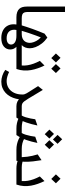

<svg xmlns="http://www.w3.org/2000/svg" viewBox="937 -1717 1010 2924"><g transform="rotate(90 1442.0 -255.0)"><path d="M244.6 0Q197 0 165.2 -11.5Q133.3 -23 114.5 -43.8Q95.7 -64.6 87.8 -93.9Q80 -123.2 80 -157.9V-740H162.4V-175.2Q162.4 -141.5 170.1 -120.6Q177.8 -99.8 198.6 -90.4Q219.5 -81.1 257.8 -81.1H289.1V0Z M557.6 230Q488.7 230 438.8 202.2Q389 174.4 365.7 122.9Q342.3 71.4 353 0H289V-81.1H366.3Q377 -116.8 390.9 -158.6Q404.7 -200.5 420.9 -245.9Q437.1 -291.3 455.6 -338Q474.1 -384.7 492.5 -429L552.3 -471.5Q605.9 -433.8 642.2 -387.2Q678.5 -340.6 696.8 -292.6Q715.2 -244.7 715.2 -204Q715.2 -167.6 703.5 -135.8Q691.7 -104.1 667.3 -81.1H793.2V0H692.8Q711.2 17.3 722.3 41.5Q733.5 65.7 733.5 94.7Q733.5 153.3 688.2 191.7Q642.9 230 557.6 230ZM562.3 148.9Q608.7 148.9 633.5 130.4Q658.4 111.8 658.4 81.4Q658.4 45.4 624.5 22.7Q590.6 0 525.4 0H436.1Q429.4 36.8 435.8 64.5Q442.1 92.2 459.1 111Q476.2 129.9 502.5 139.4Q528.9 148.9 562.3 148.9ZM449.1 -81.1H499.8Q536.3 -81.1 561.8 -91.6Q587.4 -102.1 603 -119.8Q618.7 -137.5 625.7 -159.6Q632.7 -181.6 632.7 -204Q632.7 -231 620.2 -266.4Q607.7 -301.7 582.3 -336.1Q557 -370.4 517.6 -393.5L560.6 -400.4Q543.6 -358.4 522.6 -301.2Q501.5 -244 482 -185.9Q462.5 -127.9 449.1 -81.1Z M793 0V-81.1H977.4Q980.8 -128.1 973.1 -173Q965.5 -217.9 949 -263.3Q932.5 -308.7 907.1 -356.5L977.5 -427.5Q1001.6 -377.2 1019.7 -326.3Q1037.9 -275.5 1047.2 -222.7Q1056.5 -169.8 1053.6 -114.4Q1050.6 -58.9 1030.6 0ZM864.4 -530.8 794.5 -601.4 860.7 -671.9 930.6 -601.4ZM1025.9 -530.8 956.1 -601.4 1022.3 -671.9 1092.1 -601.4Z M1222.6 230Q1181.6 230 1134 215Q1086.3 200 1044 169.4L1075.9 111.5Q1108.6 127.2 1145.3 138.1Q1182 148.9 1212 148.9Q1274.4 148.9 1320.9 119.2Q1367.4 89.5 1393.4 35.6Q1419.4 -18.3 1419.4 -91.8Q1419.4 -110.4 1414.4 -125.2Q1409.4 -140 1400.9 -155Q1392.5 -170 1381.5 -186.9L1495.2 -91.8Q1495.2 -42 1483.5 5.3Q1471.9 52.7 1449.7 93.4Q1427.5 134.1 1394.5 164.9Q1361.5 195.7 1318.6 212.8Q1275.6 230 1222.6 230ZM1597.9 0Q1558.6 0 1528.2 -14.3Q1497.7 -28.7 1470.7 -59Q1443.7 -89.4 1413.4 -136.7L1291.4 -329.8L1349.2 -402.5L1483.2 -179.3Q1506.2 -141.9 1522.9 -120.2Q1539.6 -98.5 1556.9 -89.8Q1574.3 -81.1 1598.2 -81.1H1606.2V0Z M2263.3 0Q2215.1 0 2175.9 -8.7Q2136.8 -17.3 2105.3 -31.6Q2073.8 -45.9 2046.8 -63.3L2090.6 -119.8Q2156.4 -81.1 2248.1 -81.1H2373.7Q2371.8 -128.1 2366.6 -166.5Q2361.5 -204.9 2353.1 -242.7Q2344.8 -280.4 2331.2 -323.8L2419.2 -382.6Q2430.5 -318.2 2437.5 -254.2Q2444.5 -190.2 2443.6 -126.7Q2442.6 -63.3 2428.3 0ZM1606 0V-81.1H1739.7Q1754.4 -104.8 1765.4 -140.7Q1776.4 -176.6 1784.3 -215.3Q1792.2 -254 1796.2 -286.6L1890.9 -319.5Q1881.2 -273.9 1870.2 -231.3Q1859.2 -188.6 1844.9 -148.6Q1830.6 -108.6 1812.4 -71.6Q1794.3 -34.6 1770.3 0ZM1938.3 0Q1892.4 0 1855.1 -8.3Q1817.8 -16.6 1788 -29.9Q1758.2 -43.2 1732.2 -58.9L1775.4 -115.8Q1838.4 -81.1 1925.7 -81.1H2005.7Q2020.4 -104.8 2031.5 -140.7Q2042.5 -176.6 2050.4 -215.3Q2058.2 -254 2062.2 -286.6L2156.9 -319.5Q2147.3 -273.9 2136.3 -231.3Q2125.3 -188.6 2111 -148.6Q2096.7 -108.6 2078.5 -71.6Q2060.3 -34.6 2036.4 0ZM2546.2 0Q2512.6 0 2482.5 -5.3Q2452.4 -10.6 2425.9 -19.8Q2399.4 -28.9 2376.4 -39.9L2409.7 -104.4Q2428.4 -97.1 2448 -91.6Q2467.7 -86.1 2488.8 -83.6Q2510 -81.1 2531 -81.1H2552.5V0ZM2104 -556.1 2034.5 -626.6 2100.7 -697.2 2170.2 -626.6ZM2023.4 -431.2 1953.6 -501.8 2019.8 -572.3 2089.6 -501.8ZM2185 -431.2 2115.1 -501.8 2181.3 -572.3 2251.2 -501.8Z M2553 0V-81.1H2737.4Q2740.8 -128.1 2733.1 -173Q2725.5 -217.9 2709 -263.3Q2692.5 -308.7 2667.1 -356.5L2737.5 -427.5Q2761.6 -377.2 2779.7 -326.3Q2797.9 -275.5 2807.2 -222.7Q2816.5 -169.8 2813.6 -114.4Q2810.6 -58.9 2790.6 0ZM2705 -530.8 2635.5 -601.4 2701.7 -671.9 2771.2 -601.4Z"/></g></svg>

Font: Lexend Medium
Style: Regular
Weight: 500
Designer: Bonnie Shaver-Troup, Thomas Jockin
Foundry: Lexend
Version: Version 1.005